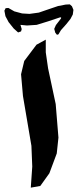

<svg xmlns="http://www.w3.org/2000/svg" viewBox="-32 -905 359 888"><path d="M51.8 -754.9 65.4 -759.8 68.4 -770.5 62.5 -790 92.8 -787.1 137.7 -790 191.4 -806.6 247.1 -825.2 251 -823.2 250 -819.3 226.6 -789.1 218.8 -771.5 223.6 -753.9 231.4 -744.1 238.3 -746.1 250 -765.6 274.4 -793 293.9 -817.4 304.7 -837.9 307.6 -859.4 300.8 -876 291 -884.8 271.5 -883.8 236.3 -877 181.6 -858.4 147.5 -846.7 104.5 -840.8 70.3 -842.8 34.2 -852.5 6.8 -868.2 -5.9 -867.2 -11.7 -855.5 -6.8 -830.1 7.8 -802.7 31.2 -773.4ZM136.7 -698.2 80.1 -623 65.4 -561.5 74.2 -460.9 113.3 -230.5 117.2 -134.8 110.4 -37.1 154.3 -44.9 196.3 -103.5 230.5 -195.3 238.3 -268.6 225.6 -423.8 190.4 -588.9 179.7 -663.1V-721.7Z"/></svg>

Font: MaokenAssortedSans-TC
Style: Regular
Weight: 500
Version: Version 0.83